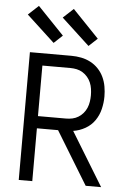

<svg xmlns="http://www.w3.org/2000/svg" viewBox="-60 -959 671 1003"><g transform="rotate(5 275.0 -457.5)"><path d="M509 0H428L259 -277H148V0H77V-670H295Q321 -670 346.5 -665Q372 -660 395 -648Q418 -636 436 -617Q454 -598 465 -574.5Q476 -551 480.5 -525Q485 -499 485 -473Q485 -440 477 -407Q469 -374 450 -346.5Q431 -319 401 -302Q371 -285 338 -280ZM148 -341H295Q312 -341 328.5 -344.5Q345 -348 359.5 -357Q374 -366 385 -379Q396 -392 402.5 -407.5Q409 -423 411.5 -440Q414 -457 414 -473Q414 -490 411.5 -507Q409 -524 402.5 -539.5Q396 -555 385 -568Q374 -581 359.5 -590Q345 -599 328.5 -602.5Q312 -606 295 -606H148ZM379 -729 232 -865 286 -915 424 -771ZM196 -729 49 -865 103 -915 241 -771Z"/></g></svg>

Font: Lode
Style: Regular
Weight: 400
Monospace: yes
Designer: Belleve Invis
Foundry: Belleve Invis
Version: Version 29.2.0; ttfautohint (v1.8.3)